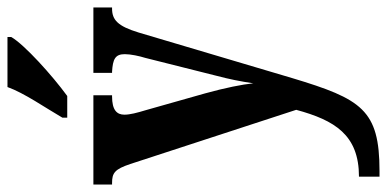

<svg xmlns="http://www.w3.org/2000/svg" viewBox="-281 -525 1036 514"><g transform="rotate(-90 237.0 -268.0)"><path d="M179 -619V-606H237C292 -646 375 -721 395 -756V-766H261C245 -721 205 -664 179 -619ZM21 175V230H36C200 230 229 182 285 -4L407 -415C424 -471 441 -486 471 -486H474V-536H299V-486H302C335 -484 349 -478 349 -452C349 -436 344 -413 339 -397L291 -206C282 -172 276 -142 271 -108C268 -137 259 -183 244 -237L199 -396C192 -419 187 -438 187 -453C187 -473 199 -486 236 -486H239V-536H0V-486H4C31 -486 41 -479 55 -437L200 7C172 110 133 175 21 175Z"/></g></svg>

Font: Noto Serif Lao ExtraCondensed
Style: Bold
Weight: 700
Width: 2
Designer: Monotype Design Team
Foundry: Monotype Imaging Inc.
Version: Version 2.003